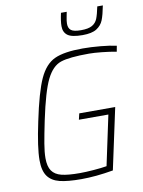

<svg xmlns="http://www.w3.org/2000/svg" viewBox="-98 -976 785 1052"><g transform="rotate(-10 294.0 -450.5)"><path d="M60 -134Q60 -204 90 -344Q123 -503 156 -575Q189 -647 242 -671.5Q295 -696 399 -696Q445 -696 498.5 -691Q552 -686 586 -678L580 -646Q543 -653 499.5 -657.5Q456 -662 428 -662Q318 -662 270.5 -646Q223 -630 191 -565.5Q159 -501 126 -344Q110 -267 102 -219.5Q94 -172 94 -139Q94 -93 111 -68.5Q128 -44 164 -35Q200 -26 266 -26Q297 -26 342 -29.5Q387 -33 416 -38L475 -315H311L319 -349H519L446 -9Q349 8 268 8Q192 8 148 -3Q104 -14 82 -44.5Q60 -75 60 -134ZM306 -836Q306 -864 316 -909H348Q347 -902 342.5 -880.5Q338 -859 338 -844Q338 -819 353 -807.5Q368 -796 408 -796Q449 -796 470 -808Q491 -820 500 -842.5Q509 -865 518 -909H549Q539 -857 528 -829.5Q517 -802 490.5 -785Q464 -768 412 -768Q352 -768 329 -785Q306 -802 306 -836Z"/></g></svg>

Font: Saira Semi Condensed Thin
Style: Italic
Weight: 100
Width: 4
Italic angle: -12°
Designer: Hector Gatti with collaboration of the Omnibus-Type team
Foundry: Omnibus-Type
Version: Version 1.001; ttfautohint (v1.8)